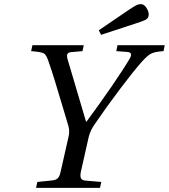

<svg xmlns="http://www.w3.org/2000/svg" viewBox="-20 -911 819 931"><path d="M459 -764.2 604 -862.8Q627.9 -878.9 639.9 -885Q651.9 -891.1 662.1 -891.1Q678.7 -891.1 689.9 -873.3Q701.2 -855.5 701.2 -840.8Q701.2 -824.2 688 -816.4Q674.8 -808.6 640.1 -797.9L470.2 -742.2ZM130.9 -663.1 137.2 -691.9H386.2L379.9 -663.1L325.2 -658.2Q311.5 -656.7 307.4 -649.9Q303.2 -643.1 306.2 -628.9L397 -321.8H399.9Q461.4 -404.8 522 -492.9Q582.5 -581.1 610.8 -629.9Q625 -657.7 596.2 -659.2L543.9 -663.1L549.8 -691.9H778.8L772.9 -663.1Q731 -660.2 713.4 -651.4Q695.8 -642.6 668 -611.8Q627.9 -566.9 562 -479.5Q496.1 -392.1 438 -307.1Q418 -278.3 410.2 -247.1L372.1 -78.1Q367.7 -56.6 372.6 -46.6Q377.4 -36.6 395 -35.2L471.2 -28.8L464.8 0H154.8L161.1 -28.8L232.9 -36.1Q252 -38.1 260.7 -47.4Q269.5 -56.6 273.9 -78.1L312 -246.1Q318.8 -275.4 312 -298.8Q305.2 -321.8 282.2 -398.9Q259.3 -476.1 244.4 -524.2Q229.5 -572.3 213.9 -617.2Q204.1 -646 191.7 -652.6Q179.2 -659.2 130.9 -663.1Z"/></svg>

Font: Linguistics Pro
Style: Italic
Weight: 400
Italic angle: -12°
Designer: Stefan Peev, Context Ltd
Foundry: Stefan Peev, Context Ltd
Version: Version 001.000